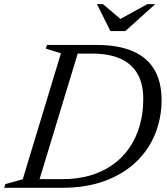

<svg xmlns="http://www.w3.org/2000/svg" viewBox="-41 -892 794 912"><path d="M256 -41Q326 -41 385.5 -58Q445 -75 492 -107.8Q539 -140.5 571.8 -187.2Q604.5 -234 622 -293Q639.5 -352 639.5 -423Q639.5 -492 613 -539.8Q586.5 -587.5 532.5 -612.5Q478.5 -637.5 394.5 -637.5H279L292 -678.5H417Q520.5 -678.5 589.2 -649Q658 -619.5 692.2 -561.2Q726.5 -503 726.5 -417Q726.5 -331 695.8 -255.2Q665 -179.5 604.8 -122.2Q544.5 -65 456.5 -32.5Q368.5 0 254 0H84.5L98 -41ZM248.5 -639 176.5 -661 182 -678.5H340.5L134.5 0H-21L-15.5 -17.5L67 -40.5ZM696.5 -872.5 554.5 -744.5H483.5L419.5 -872.5H448L537.5 -796.5H521L659 -872.5Z"/></svg>

Font: Newsreader 28pt
Style: Italic
Weight: 400
Italic angle: -17°
Version: Version 1.003